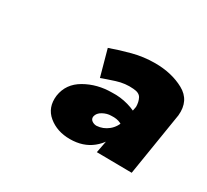

<svg xmlns="http://www.w3.org/2000/svg" viewBox="-67 -801 475 441"><g transform="rotate(30 171.0 -580.5)"><path d="M174 -528Q176 -538 187 -544Q198 -550 209 -550Q224 -551 234 -546Q244 -541 254 -534L261 -576Q248 -586 227 -592Q206 -598 184 -597Q145 -597 113.5 -579Q82 -561 77 -527Q73 -494 96 -475Q119 -456 153 -456Q188 -456 211.5 -475Q235 -494 243 -524L240 -555Q235 -536 221.5 -525Q208 -514 191 -513Q184 -513 178.5 -517Q173 -521 174 -528ZM143 -612Q156 -617 178 -624Q200 -631 222 -629Q238 -628 243 -618.5Q248 -609 248 -596L222 -461L315 -460L342 -628Q346 -669 313 -687Q280 -705 236 -705Q206 -705 177.5 -697.5Q149 -690 124 -681Z"/></g></svg>

Font: Jost Black
Style: Italic
Weight: 900
Italic angle: -5°
Version: Version 3.710